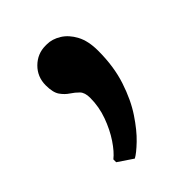

<svg xmlns="http://www.w3.org/2000/svg" viewBox="-127 -220 530 530"><g transform="rotate(-45 137.5 45.0)"><path d="M91 243 48 214V203Q64.5 190 81.8 164.2Q99 138.5 111 105.5Q123 72.5 123 37.5Q123 17 113.5 7.2Q104 -2.5 91.8 -10.5Q79.5 -18.5 70 -32Q60.5 -45.5 60.5 -73.5Q60.5 -106.5 83.2 -129Q106 -151.5 137.5 -151.5H143Q163.5 -151.5 183.8 -139Q204 -126.5 217.2 -101.8Q230.5 -77 230.5 -39Q230.5 23 214.2 72.2Q198 121.5 174.2 157Q150.5 192.5 127.8 214.2Q105 236 92 243Z"/></g></svg>

Font: Merriweather 20pt
Style: Bold
Weight: 700
Version: Version 2.100